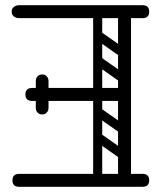

<svg xmlns="http://www.w3.org/2000/svg" viewBox="-20 -720 645 740"><path d="M460 0Q435 0 435 -26V-674Q435 -700 460 -700Q485 -700 485 -674V-36Q485 0 460 0ZM529 0H54Q28 0 28 -25Q28 -50 54 -50H529Q555 -50 555 -25Q555 0 529 0ZM449 -331H104Q78 -331 78 -356Q78 -381 104 -381H449Q475 -381 475 -356Q475 -331 449 -331ZM529 -650H54Q42 -650 33.5 -656.5Q25 -663 25 -675Q25 -687 33.5 -693.5Q42 -700 54 -700H529Q555 -700 555 -675Q555 -650 529 -650ZM143 -279Q131 -279 125 -286Q118 -293 118 -305V-354Q118 -366 124 -373Q131 -380 143 -380Q154 -380 161 -373Q167 -366 167 -354V-305Q167 -293 160 -286Q154 -279 143 -279ZM143 -433Q154 -433 160 -426Q167 -419 167 -407V-358Q167 -347 161 -339Q154 -332 143 -332Q131 -332 124 -339Q118 -347 118 -358V-407Q118 -419 125 -426Q131 -433 143 -433ZM345 -496Q355 -509 368 -500L462 -434Q476 -425 465 -409Q455 -396 442 -405L348 -471Q343 -475 341.5 -482Q340 -489 345 -496ZM345 -594Q355 -607 368 -598L462 -532Q476 -523 465 -507Q455 -494 442 -503L348 -569Q343 -573 341.5 -580Q340 -587 345 -594ZM452 -298Q435 -298 435 -315V-647Q435 -664 452 -664Q470 -664 470 -648V-316Q470 -298 452 -298ZM356 -298Q339 -298 339 -315V-647Q339 -664 356 -664Q374 -664 374 -648V-316Q374 -298 356 -298ZM345 -201Q355 -214 368 -205L462 -139Q476 -130 465 -114Q455 -101 442 -110L348 -176Q343 -180 341.5 -187Q340 -194 345 -201ZM345 -299Q355 -312 368 -303L462 -237Q476 -228 465 -212Q455 -199 442 -208L348 -274Q343 -278 341.5 -285Q340 -292 345 -299ZM452 -3Q435 -3 435 -20V-352Q435 -369 452 -369Q470 -369 470 -353V-21Q470 -3 452 -3ZM356 -3Q339 -3 339 -20V-352Q339 -369 356 -369Q374 -369 374 -353V-21Q374 -3 356 -3Z"/></svg>

Font: Agu Display
Style: Regular
Weight: 400
Designer: Oluwaseun Badejo
Version: Version 1.103